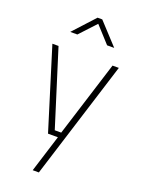

<svg xmlns="http://www.w3.org/2000/svg" viewBox="-176 -809 823 1116"><g transform="rotate(20 235.5 -251.0)"><path d="M213 230H175L247 0H186L31 -500H69L216 -32H256L403 -500H442ZM377 -600H333L242 -700L149 -600H105L226 -732H255Z"/></g></svg>

Font: Storia Sans Thin
Style: Regular
Weight: 100
Designer: Accademia di Belle Arti di Urbino and others
Foundry: Accademia di Belle Arti di Urbino and others.
Version: Version 60.001;May 25, 2020;FontCreator 12.0.0.2522 64-bit